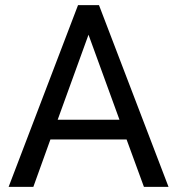

<svg xmlns="http://www.w3.org/2000/svg" viewBox="-20 -731 692 751"><path d="M543 0H639.2L367.2 -710.9H285.2L13.7 0H110.4L177.2 -185.5H475.1ZM326.2 -595.2 447.3 -262.7H205.6Z"/></svg>

Font: Roboto
Style: Regular
Weight: 400
Designer: Google
Version: Version 2.137; 2017